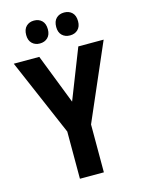

<svg xmlns="http://www.w3.org/2000/svg" viewBox="-134 -993 787 1069"><g transform="rotate(-15 259.0 -458.5)"><path d="M259 -426 372 -714H518L328 -276V0H190V-272L0 -714H147ZM108 -850Q108 -883 125.5 -900Q143 -917 170 -917Q198 -917 215.5 -900Q233 -883 233 -850Q233 -819 215.5 -802Q198 -785 170 -785Q143 -785 125.5 -802Q108 -819 108 -850ZM281 -850Q281 -883 298.5 -900Q316 -917 344 -917Q372 -917 389.5 -900Q407 -883 407 -850Q407 -819 389.5 -802Q372 -785 344 -785Q316 -785 298.5 -802Q281 -819 281 -850Z"/></g></svg>

Font: Noto Sans Sinhala UI Condensed
Style: Bold
Weight: 700
Width: 3
Designer: Jelle Bosma - Monotype Design Team
Foundry: Monotype Imaging Inc.
Version: Version 2.006; ttfautohint (v1.8.4.7-5d5b)